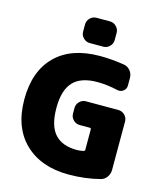

<svg xmlns="http://www.w3.org/2000/svg" viewBox="-138 -1062 1001 1174"><g transform="rotate(15 363.0 -475.0)"><path d="M601 -450Q624 -450 641 -433Q658 -416 658 -393V-87Q658 -61 643.5 -40.5Q629 -20 605 -14Q512 10 408 10Q233 10 130.5 -88.5Q28 -187 28 -365Q28 -543 127 -641.5Q226 -740 408 -740Q482 -740 562 -727Q586 -723 602 -703Q618 -683 618 -658V-609Q618 -588 601.5 -575Q585 -562 564 -566Q494 -582 433 -582Q329 -582 280 -529.5Q231 -477 231 -365Q231 -252 278 -200Q325 -148 418 -148Q437 -148 459 -153Q468 -155 468 -163V-291Q468 -300 460 -300H395Q372 -300 355 -317Q338 -334 338 -357V-393Q338 -416 355 -433Q372 -450 395 -450ZM325 -960H411Q434 -960 451 -943Q468 -926 468 -903V-857Q468 -834 451 -817Q434 -800 411 -800H325Q302 -800 285 -817Q268 -834 268 -857V-903Q268 -926 285 -943Q302 -960 325 -960Z"/></g></svg>

Font: Rounded Mplus 1c Black
Style: Regular
Weight: 900
Version: Version 1.059.20150529